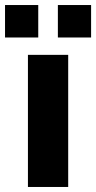

<svg xmlns="http://www.w3.org/2000/svg" viewBox="-56 -743 382 763"><path d="M-36 -594V-723H96V-594ZM174 -594V-723H306V-594ZM55 0V-525H215V0Z"/></svg>

Font: Oxford Sans
Style: Regular
Weight: 800
Designer: Matt McInerney, Pablo Impallari, Rodrigo Fuenzalida
Foundry: Matt McInerney, Pablo Impallari, Rodrigo Fuenzalida
Version: Version 3.000g; ttfautohint (v1.5) -l 8 -r 28 -G 28 -x 14 -D